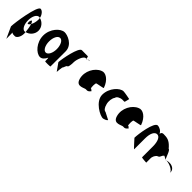

<svg xmlns="http://www.w3.org/2000/svg" viewBox="230 -1730 3087 3087"><g transform="rotate(45 1773.0 -186.5)"><path d="M15 -12 104 183 103 40C117 58 142 56 163 56C202 63 248 2 248 -80C248 -90 248 -101 246 -113C240 -111 233 -109 227 -109C179 -109 140 -184 140 -275C140 -366 177 -440 227 -440C234 -440 242 -439 248 -436C236 -501 190 -549 153 -549C83 -549 15 -92 15 -12ZM174 -230C190 -232 206 -246 218 -267C208 -295 196 -314 182 -314C163 -284 164 -250 174 -230ZM218 -267C232 -225 242 -161 246 -113C318 -129 378 -196 378 -275C378 -353 321 -419 248 -436C250 -425 251 -414 251 -403C251 -353 238 -301 218 -267Z M485 -274C485 -118 604 8 693 8C735 8 771 -28 795 -80C801 -76 801 -4 801 -4C801 3 920 2 920 -5L921 -347C921 -500 754 -558 693 -556C604 -554 485 -430 485 -274ZM619 -274C619 -366 657 -440 707 -440C756 -440 795 -366 795 -274C795 -184 757 -109 707 -109C657 -109 619 -184 619 -274Z M960 -145 1053 -14C1053 -6 1061 -135 1072 -135C1082 -142 1088 -194 1112 -201C1127 -201 1136 -258 1136 -318C1136 -378 1180 -501 1228 -501C1228 -501 1233 -502 1241 -503C1239 -520 1234 -546 1228 -546C1228 -546 1135 -547 1093 -547C1025 -547 965 -225 960 -145ZM1241 -503C1242 -498 1242 -494 1242 -491C1242 -494 1248 -500 1257 -505C1251 -504 1246 -504 1241 -503ZM1257 -505C1287 -510 1326 -517 1299 -517C1283 -517 1268 -511 1257 -505Z M1394 -196C1435 -52 1559 -160 1592 -148C1618 -144 1641 -152 1668 -191C1660 -193 1638 -212 1640 -217C1629 -188 1613 -257 1629 -330C1635 -340 1781 -358 1771 -368C1724 -506 1620 -570 1550 -535C1443 -493 1353 -341 1394 -196ZM1640 -217C1640 -217 1640 -218 1640 -218C1640 -218 1640 -217 1640 -217ZM1669 -192 1668 -191C1670 -191 1670 -191 1669 -190Z M1829 -272C1829 -118 2051 0 2111 -11C2168 -22 2191 -52 2183 -52L2063 -114C2034 -114 2002 -150 1988 -210C1970 -270 1981 -346 2010 -382C2010 -416 2077 -445 2110 -445C2144 -445 2167 -441 2167 -452C2167 -462 2191 -530 2183 -530C2183 -530 2064 -554 2034 -554C1955 -554 1829 -428 1829 -272Z M2240 -196C2281 -52 2405 -160 2438 -148C2464 -144 2487 -152 2514 -191C2506 -193 2484 -212 2486 -217C2475 -188 2459 -257 2475 -330C2481 -340 2627 -358 2617 -368C2570 -506 2466 -570 2396 -535C2289 -493 2199 -341 2240 -196ZM2486 -217C2486 -217 2486 -218 2486 -218C2486 -218 2486 -217 2486 -217ZM2515 -192 2514 -191C2516 -191 2516 -191 2515 -190Z M2685 -149C2685 -149 2813 -6 2813 -14V-261C2813 -376 2849 -448 2905 -448C2962 -448 2994 -370 2994 -261V-14C2994 -6 3091 0 3102 0V-112C3112 -164 3140 -200 3170 -208C3197 -208 3222 -320 3222 -261C3222 -309 3244 -269 3288 -257C3264 -290 3233 -413 3200 -413C3132 -494 3080 -522 3000 -522C2960 -525 2940 -526 2923 -481C2908 -526 2847 -555 2812 -555C2732 -555 2685 -230 2685 -149ZM3288 -257C3290 -254 3292 -252 3294 -251L3303 -254ZM3303 -254H3312C3372 -254 3488 -205 3488 -149V-170C3488 -228 3432 -264 3368 -264C3347 -264 3324 -261 3303 -254Z"/></g></svg>

Font: Ampere
Style: UltCnd
Weight: 400
Version: Version 1